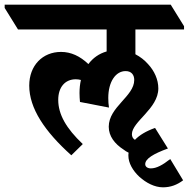

<svg xmlns="http://www.w3.org/2000/svg" viewBox="-82 -646 807 821"><path d="M223 18 272 -30C201 -97 167 -157 167 -219C167 -273 196 -307 242 -307C250 -307 257 -306 264 -304C260 -287 258 -268 258 -248C258 -236 259 -219 260 -210L384 -186C382 -198 381 -213 381 -227C381 -297 413 -342 455 -342C480 -342 492 -326 492 -304C492 -234 383 -189 383 -104C383 -64 408 -31 447 -6C453 -1 460 3 468 7C467 11 467 15 467 20C467 51 486 84 514 110C543 136 579 155 615 155C648 155 676 144 701 125L646 34C613 60 587 74 563 74C549 74 539 67 539 56C539 33 573 12 636 -11L581 -99C542 -85 514 -68 495 -48C487 -53 482 -61 482 -72C482 -126 595 -181 595 -268C595 -306 578 -343 551 -372C536 -389 518 -403 497 -414V-520H705V-534L648 -626H-62V-612L-5 -520H374V-426C342 -417 315 -398 296 -372C260 -406 222 -424 179 -424C100 -424 43 -366 43 -280C43 -183 109 -84 223 18Z"/></svg>

Font: Noto Serif Devanagari Condensed ExtraBold
Style: Regular
Weight: 800
Width: 3
Designer: Universal Thirst, Indian Type Foundry and the Monotype Design Team
Foundry: Monotype Imaging Inc.
Version: Version 2.004